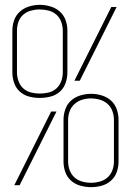

<svg xmlns="http://www.w3.org/2000/svg" viewBox="-20 -764 540 792"><path d="M144 -360Q122 -360 100.5 -365.5Q79 -371 62.5 -385.5Q46 -400 38.5 -421.5Q31 -443 31 -465V-638Q31 -660 38.5 -681Q46 -702 62.5 -716.5Q79 -731 100.5 -737.5Q122 -744 144 -744Q166 -744 188 -737.5Q210 -731 226.5 -716.5Q243 -702 250.5 -681Q258 -660 258 -638V-465Q258 -443 250.5 -421.5Q243 -400 226.5 -385.5Q210 -371 188 -365.5Q166 -360 144 -360ZM287 -431 439 -735H461L309 -431ZM144 -378Q163 -378 181 -382.5Q199 -387 212.5 -399Q226 -411 232.5 -429Q239 -447 239 -465V-638Q239 -656 232.5 -674Q226 -692 212 -704Q198 -716 180 -720.5Q162 -725 143 -725Q125 -725 107 -720Q89 -715 75.5 -703Q62 -691 56 -673.5Q50 -656 50 -638V-465Q50 -447 56.5 -429Q63 -411 76.5 -399Q90 -387 108 -382.5Q126 -378 144 -378ZM356 8Q334 8 312 2Q290 -4 273.5 -18.5Q257 -33 249.5 -54Q242 -75 242 -98V-270Q242 -292 249.5 -313.5Q257 -335 273.5 -349.5Q290 -364 312 -370.5Q334 -377 356 -377Q378 -377 399.5 -370.5Q421 -364 437.5 -349.5Q454 -335 461.5 -313.5Q469 -292 469 -270V-98Q469 -75 461.5 -54Q454 -33 437.5 -18.5Q421 -4 399.5 2Q378 8 356 8ZM356 -10Q374 -10 392 -15Q410 -20 423.5 -32Q437 -44 443.5 -61.5Q450 -79 450 -98V-270Q450 -288 443.5 -306Q437 -324 423 -336Q409 -348 391 -353Q373 -358 354 -358Q336 -358 318.5 -352.5Q301 -347 287.5 -335Q274 -323 267.5 -305.5Q261 -288 261 -270V-98Q261 -79 267.5 -61.5Q274 -44 287.5 -32Q301 -20 319 -15Q337 -10 356 -10ZM39 0 191 -304H213L61 0Z"/></svg>

Font: Iosevka Slab Thin
Style: Regular
Weight: 100
Monospace: yes
Designer: Belleve Invis
Foundry: Belleve Invis
Version: Version 11.1.0; ttfautohint (v1.8.3)